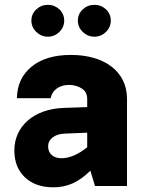

<svg xmlns="http://www.w3.org/2000/svg" viewBox="-20 -778 617 803"><path d="M511.2 -364.7C511.2 -481 414.1 -548.3 276.9 -548.3C206.5 -548.3 151.4 -531.7 111.8 -499C71.8 -465.8 51.3 -421.9 50.8 -367.2H191.9C197.3 -399.9 227.5 -422.9 268.1 -422.9C288.1 -422.9 306.2 -418 321.8 -408.2C336.9 -398.4 344.7 -383.8 344.7 -364.7V-330.1L247.1 -326.7C122.1 -322.8 40 -250 40 -148.9C40 -101.6 54.7 -64.5 84 -36.6C113.3 -8.8 152.8 5.4 202.6 5.4C260.7 5.4 307.6 -14.6 357.9 -64L377.4 0H511.2ZM181.2 -166C181.2 -195.8 207.5 -217.3 250.5 -219.2L344.7 -223.1V-162.1C306.2 -131.3 270 -116.2 237.3 -116.2C202.6 -116.2 181.2 -135.3 181.2 -166ZM111.3 -691.9C111.3 -673.3 118.2 -657.7 131.8 -644.5C145.5 -631.3 161.6 -624.5 180.2 -624.5C198.7 -624.5 214.8 -631.3 228.5 -644.5C241.7 -657.7 248.5 -673.3 248.5 -691.9C248.5 -710.4 241.7 -726.1 228.5 -738.8C214.8 -751.5 198.7 -757.8 180.2 -757.8C161.6 -757.8 145.5 -751.5 131.8 -738.8C118.2 -726.1 111.3 -710.4 111.3 -691.9ZM305.7 -691.9C305.7 -673.3 312.5 -657.7 326.2 -644.5C339.8 -631.3 356 -624.5 375 -624.5C393.6 -624.5 409.7 -631.3 423.3 -644.5C436.5 -657.7 443.4 -673.3 443.4 -691.9C443.4 -710.4 436.5 -726.1 423.3 -738.8C409.7 -751.5 393.6 -757.8 375 -757.8C356 -757.8 339.8 -751.5 326.2 -738.8C312.5 -726.1 305.7 -710.4 305.7 -691.9Z"/></svg>

Font: Estedad ExtraBold
Style: Regular
Weight: 800
Designer: Amin Abedi
Version: Version 7.3